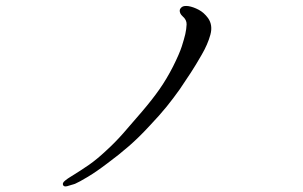

<svg xmlns="http://www.w3.org/2000/svg" viewBox="-20 -671 1040 658"><path d="M196 -37Q199 -30 210.5 -33Q222 -36 237 -41Q251 -47 281 -65Q311 -83 349 -112Q387 -140 421.5 -170Q456 -200 491 -238Q528 -277 551 -305.5Q574 -334 596 -365Q617 -396 634 -422Q651 -448 671 -483Q692 -519 701 -552Q710 -585 693 -609Q679 -628 661 -637.5Q643 -647 626 -650Q610 -652 603.5 -647Q597 -642 596 -636Q595 -625 606 -615Q620 -603 619.5 -587.5Q619 -572 615 -554Q611 -537 603 -512Q595 -487 573 -443Q551 -400 526.5 -365Q502 -330 467 -289Q432 -248 403 -215Q374 -182 343 -154Q312 -125 285.5 -106.5Q259 -88 220 -64Q213 -60 203 -52Q193 -44 196 -37Z"/></svg>

Font: Hannari
Style: Regular
Weight: 400
Version: Version 1.12